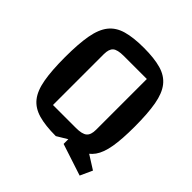

<svg xmlns="http://www.w3.org/2000/svg" viewBox="-188 -787 1008 1008"><g transform="rotate(45 316.0 -283.5)"><path d="M316 15Q238 15 187.5 0.5Q137 -14 108.5 -49.5Q80 -85 68.5 -149Q57 -213 57 -312Q57 -411 68.5 -475Q80 -539 108.5 -575Q137 -611 187.5 -625.5Q238 -640 316 -640Q393 -640 443.5 -625.5Q494 -611 522.5 -575Q551 -539 562.5 -475Q574 -411 574 -312Q574 -220 564 -161.5Q554 -103 530.5 -70Q507 -37 467 -20H374ZM190 -90H361Q406 -90 424 -105Q442 -120 442 -158V-535H271Q224 -535 207 -520Q190 -505 190 -467ZM551 73 374 15V-20L471 -65L582 5Z"/></g></svg>

Font: Changa ExtraLight Medium
Style: Regular
Weight: 500
Version: Version 3.002; ttfautohint (v1.8.2)